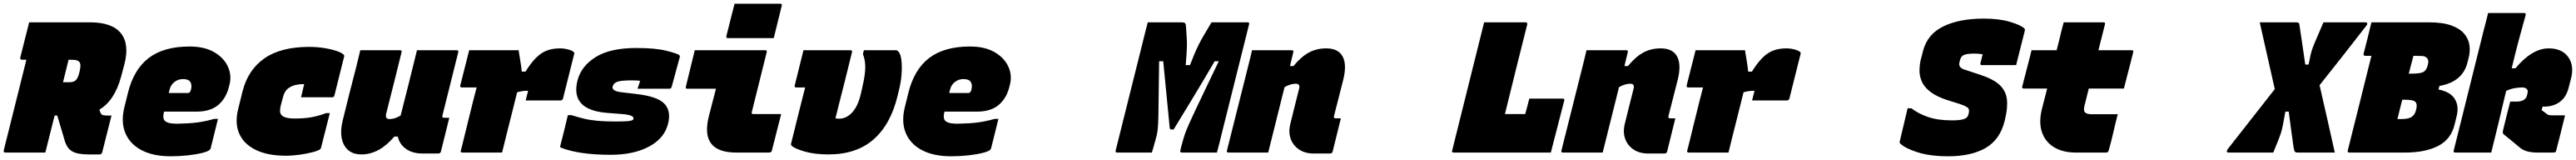

<svg xmlns="http://www.w3.org/2000/svg" viewBox="-45 -820 13865 860"><path d="M199 0H-17Q-22 0 -24 -3.5Q-26 -7 -25 -11Q5 -133 36 -255Q67 -377 97 -499H72Q67 -499 65 -502.5Q63 -506 64 -510Q77 -560 88 -605.5Q99 -651 112 -700H439Q558 -700 605.5 -641.5Q653 -583 624 -473L607 -409Q572 -279 490 -231Q496 -209 503 -204Q510 -199 534 -199H555Q543 -150 530 -100Q517 -50 505 -1Q502 10 491 10H431Q372 10 343.5 -6.5Q315 -23 303 -65Q293 -99 283 -132.5Q273 -166 263 -199H249Q243 -174 236.5 -149.5Q230 -125 224 -100Q218 -75 211.5 -50Q205 -25 199 0ZM307 -430Q301 -406 294 -378H328Q351 -378 362.5 -388.5Q374 -399 381 -427L384 -439Q393 -476 381 -488Q374 -495 362.5 -497Q351 -499 328 -499H324Q320 -482 315.5 -464.5Q311 -447 307 -430Z M975 -570Q1055 -570 1107 -540Q1159 -510 1181 -463Q1203 -416 1190 -365L1187 -353Q1171 -290 1128.5 -255Q1086 -220 1012 -220H838Q834 -206 834 -193.5Q834 -181 840 -173Q854 -155 907 -155Q970 -156 1014 -161.5Q1058 -167 1108 -181H1128Q1118 -141 1108.5 -102Q1099 -63 1089 -24Q1088 -19 1084 -15Q1075 -6 1043 2Q1011 10 966.5 15Q922 20 874 20Q779 20 716.5 -13Q654 -46 629.5 -105Q605 -164 624 -242L643 -319Q674 -446 755 -508Q836 -570 975 -570ZM940 -395Q914 -395 894 -379.5Q874 -364 868 -339L863 -320H967Q972 -320 976 -324Q980 -328 983 -339Q989 -365 979 -380Q969 -395 940 -395Z M1619 -568Q1662 -568 1701.5 -561.5Q1741 -555 1769.5 -545Q1798 -535 1806 -524Q1809 -521 1807 -516L1755 -308Q1753 -297 1742 -297H1575L1580 -317Q1583 -330 1586 -342.5Q1589 -355 1592 -368H1587Q1567 -368 1544.5 -363Q1522 -358 1504 -343.5Q1486 -329 1478 -298L1466 -253Q1462 -237 1462 -224Q1462 -211 1469 -203Q1483 -183 1541 -183Q1591 -183 1629 -189.5Q1667 -196 1710 -212H1730Q1718 -166 1706.5 -119.5Q1695 -73 1683 -27Q1682 -22 1678 -18Q1668 -10 1637.5 -2Q1607 6 1568 11.5Q1529 17 1493 17Q1396 17 1332 -14Q1268 -45 1243 -100.5Q1218 -156 1236 -231L1260 -328Q1289 -444 1377.5 -506Q1466 -568 1619 -568Z M1894 -550H2108Q2119 -550 2116 -539Q2096 -457 2075 -374Q2054 -291 2033 -208Q2027 -180 2051 -180Q2064 -180 2078 -184Q2092 -188 2111 -199Q2133 -286 2155.5 -374.5Q2178 -463 2199 -550H2413Q2424 -550 2421 -539Q2379 -369 2336 -199Q2334 -193 2337 -190Q2339 -187 2344 -187H2373Q2362 -142 2350.5 -96.5Q2339 -51 2328 -6Q2325 5 2314 5H2227Q2174 5 2139 -20.5Q2104 -46 2096 -86H2077Q1996 10 1900 10Q1834 10 1806.5 -41Q1779 -92 1800 -175Q1818 -249 1834.5 -314Q1851 -379 1870 -452Q1876 -477 1882 -501Q1888 -525 1894 -550Z M2480 -550H2746Q2746 -550 2748 -536.5Q2750 -523 2753.5 -503.5Q2757 -484 2759.5 -465Q2762 -446 2763 -435H2783Q2813 -483 2840.5 -510Q2868 -537 2898.5 -548.5Q2929 -560 2969 -560Q2991 -560 3013 -554Q3035 -548 3043 -540Q3047 -536 3045 -530L2985 -291Q2982 -280 2971 -280H2784L2786 -288Q2789 -299 2791.5 -310Q2794 -321 2797 -332H2791Q2765 -332 2738 -324Q2723 -264 2709 -208Q2695 -152 2681 -97Q2675 -73 2669 -48.5Q2663 -24 2657 0H2443Q2432 0 2435 -11Q2436 -13 2442 -37.5Q2448 -62 2457.5 -100.5Q2467 -139 2478 -184Q2489 -229 2500 -272.5Q2511 -316 2520 -350H2440Q2430 -350 2432 -361Z M3379 -562Q3484 -562 3542 -547Q3600 -532 3609 -525Q3615 -520 3614 -516L3570 -354Q3567 -343 3556 -343H3386L3400 -385Q3391 -387 3381 -387.5Q3371 -388 3353 -388Q3300 -388 3278.5 -381Q3257 -374 3252 -355Q3246 -330 3301 -324L3378 -315Q3492 -302 3529.5 -263.5Q3567 -225 3551 -158Q3532 -77 3448.5 -32.5Q3365 12 3242 12Q3072 12 2975 -26Q2968 -28 2970 -35Q2981 -76 2991 -118Q3001 -160 3011 -201H3031Q3065 -190 3098.5 -182Q3132 -174 3172.5 -170.5Q3213 -167 3268 -167Q3324 -167 3343 -170Q3362 -173 3364 -180Q3367 -191 3352.5 -197.5Q3338 -204 3303 -207L3225 -213Q3022 -228 3063 -388Q3083 -465 3161 -513.5Q3239 -562 3379 -562Z M3694 -550H4073Q4084 -550 4081 -539Q4061 -459 4041 -378.5Q4021 -298 4001 -218Q3999 -212 4002 -209Q4004 -207 4008 -207H4159Q4146 -158 4134 -109Q4122 -60 4109 -11Q4106 0 4095 0H3917Q3720 0 3770 -196Q3780 -233 3789 -269.5Q3798 -306 3808 -343H3654Q3643 -343 3646 -354Q3658 -403 3670 -452Q3682 -501 3694 -550ZM3908 -800H4154Q4165 -800 4162 -789L4119 -615H3873Q3861 -615 3864 -626Z M4279 -550H4532Q4543 -550 4540 -539Q4522 -466 4504 -393.5Q4486 -321 4467 -248Q4459 -218 4451 -184Q4456 -183 4461 -182.5Q4466 -182 4470 -182Q4510 -182 4541 -215.5Q4572 -249 4587 -313L4593 -339Q4605 -389 4609 -422.5Q4613 -456 4610.5 -480.5Q4608 -505 4599 -530L4604 -550H4775Q4783 -550 4788 -545Q4801 -533 4805.5 -500.5Q4810 -468 4807 -423Q4804 -378 4791 -328L4786 -307Q4749 -152 4656.5 -71Q4564 10 4414 10Q4339 10 4285.5 -5.5Q4232 -21 4215 -37Q4210 -42 4213 -51Q4234 -136 4252 -208Q4270 -280 4288 -350H4240Q4229 -350 4232 -361Q4244 -409 4255.5 -455.5Q4267 -502 4279 -550Z M5175 -570Q5255 -570 5307 -540Q5359 -510 5381 -463Q5403 -416 5390 -365L5387 -353Q5371 -290 5328.5 -255Q5286 -220 5212 -220H5038Q5034 -206 5034 -193.5Q5034 -181 5040 -173Q5054 -155 5107 -155Q5170 -156 5214 -161.5Q5258 -167 5308 -181H5328Q5318 -141 5308.5 -102Q5299 -63 5289 -24Q5288 -19 5284 -15Q5275 -6 5243 2Q5211 10 5166.5 15Q5122 20 5074 20Q4979 20 4916.5 -13Q4854 -46 4829.5 -105Q4805 -164 4824 -242L4843 -319Q4874 -446 4955 -508Q5036 -570 5175 -570ZM5140 -395Q5114 -395 5094 -379.5Q5074 -364 5068 -339L5063 -320H5167Q5172 -320 5176 -324Q5180 -328 5183 -339Q5189 -365 5179 -380Q5169 -395 5140 -395Z M6154 0H5967Q5957 0 5959 -11Q5996 -159 6033 -306.5Q6070 -454 6107 -602Q6112 -625 6118.5 -648.5Q6125 -672 6132 -700H6313Q6327 -700 6332 -696Q6337 -692 6338 -671Q6340 -639 6341.5 -616Q6343 -593 6342.5 -572.5Q6342 -552 6340.5 -528Q6339 -504 6336 -470H6359Q6372 -504 6383 -530Q6394 -556 6406 -580Q6418 -604 6434.5 -632Q6451 -660 6475 -700H6669Q6680 -700 6677 -689Q6640 -541 6603 -393.5Q6566 -246 6529 -98Q6523 -73 6517 -49Q6511 -25 6504 0H6316Q6304 0 6307 -11Q6310 -24 6312.5 -34Q6315 -44 6320 -61Q6325 -79 6329 -91.5Q6333 -104 6339 -119Q6345 -134 6356 -158.5Q6367 -183 6386.5 -224.5Q6406 -266 6437 -330.5Q6468 -395 6514 -491H6492Q6430 -385 6376.5 -297Q6323 -209 6271 -124H6260Q6251 -124 6250 -132Q6242 -215 6233.5 -301.5Q6225 -388 6215 -491H6193Q6191 -376 6190.5 -305.5Q6190 -235 6189 -194.5Q6188 -154 6186 -132Q6184 -110 6180.5 -95Q6177 -80 6171 -59Q6166 -41 6162 -27.5Q6158 -14 6154 0Z M6693 -550H6907Q6918 -550 6915 -539Q6906 -503 6897 -465H6916Q6957 -515 6998.5 -537.5Q7040 -560 7092 -560Q7157 -560 7180.5 -516.5Q7204 -473 7184 -392Q7172 -343 7159 -294Q7146 -245 7134 -196Q7132 -190 7135 -187Q7137 -184 7142 -184H7171Q7160 -140 7149 -95Q7138 -50 7127 -6Q7124 5 7113 5H7024Q6978 5 6946 -16.5Q6914 -38 6901 -74Q6888 -110 6899 -154Q6910 -197 6921.5 -245Q6933 -293 6946 -342Q6954 -370 6928 -370Q6915 -370 6901 -366Q6887 -362 6868 -352Q6846 -264 6824 -176Q6802 -88 6780 0H6566Q6555 0 6558 -11L6669 -452Q6676 -479 6682 -504Q6688 -529 6693 -550Z M7779 0Q7766 0 7770 -11Q7807 -158 7843.5 -305.5Q7880 -453 7917 -600Q7923 -625 7929.5 -650Q7936 -675 7942 -700H8166Q8171 -700 8173 -696.5Q8175 -693 8174 -689Q8143 -568 8113.5 -448Q8084 -328 8054 -207H8163Q8168 -224 8174.5 -248.5Q8181 -273 8185 -290H8365Q8377 -290 8373 -279Q8356 -213 8337 -139.5Q8318 -66 8301 0Z M8493 -550H8707Q8718 -550 8715 -539Q8706 -503 8697 -465H8716Q8757 -515 8798.5 -537.5Q8840 -560 8892 -560Q8957 -560 8980.5 -516.5Q9004 -473 8984 -392Q8972 -343 8959 -294Q8946 -245 8934 -196Q8932 -190 8935 -187Q8937 -184 8942 -184H8971Q8960 -140 8949 -95Q8938 -50 8927 -6Q8924 5 8913 5H8824Q8778 5 8746 -16.5Q8714 -38 8701 -74Q8688 -110 8699 -154Q8710 -197 8721.5 -245Q8733 -293 8746 -342Q8754 -370 8728 -370Q8715 -370 8701 -366Q8687 -362 8668 -352Q8646 -264 8624 -176Q8602 -88 8580 0H8366Q8355 0 8358 -11L8469 -452Q8476 -479 8482 -504Q8488 -529 8493 -550Z M9080 -550H9346Q9346 -550 9348 -536.5Q9350 -523 9353.5 -503.5Q9357 -484 9359.5 -465Q9362 -446 9363 -435H9383Q9413 -483 9440.5 -510Q9468 -537 9498.5 -548.5Q9529 -560 9569 -560Q9591 -560 9613 -554Q9635 -548 9643 -540Q9647 -536 9645 -530L9585 -291Q9582 -280 9571 -280H9384L9386 -288Q9389 -299 9391.5 -310Q9394 -321 9397 -332H9391Q9365 -332 9338 -324Q9323 -264 9309 -208Q9295 -152 9281 -97Q9275 -73 9269 -48.5Q9263 -24 9257 0H9043Q9032 0 9035 -11Q9036 -13 9042 -37.5Q9048 -62 9057.5 -100.5Q9067 -139 9078 -184Q9089 -229 9100 -272.5Q9111 -316 9120 -350H9040Q9030 -350 9032 -361Z M10631 -720Q10714 -720 10772.5 -702.5Q10831 -685 10849 -667Q10853 -663 10852.5 -660.5Q10852 -658 10850 -648Q10839 -604 10827.5 -559Q10816 -514 10805 -470H10621Q10610 -470 10613 -481Q10616 -493 10619 -504.5Q10622 -516 10625 -528Q10605 -532 10583 -532Q10542 -532 10525 -525Q10508 -518 10503 -497L10500 -485Q10493 -458 10524 -447L10612 -418Q10682 -395 10715.5 -364Q10749 -333 10755 -288.5Q10761 -244 10746 -182L10743 -169Q10718 -69 10640.5 -24.5Q10563 20 10439 20Q10342 20 10274.5 -1.5Q10207 -23 10181 -49Q10178 -52 10178 -55Q10178 -58 10179 -61Q10189 -105 10200 -149.5Q10211 -194 10221 -238H10241Q10279 -209 10331.5 -191Q10384 -173 10460 -173Q10501 -173 10522.5 -179.5Q10544 -186 10548 -204L10550 -212Q10556 -235 10540 -244.5Q10524 -254 10502 -261L10441 -280Q10380 -299 10346 -324.5Q10312 -350 10298.5 -379.5Q10285 -409 10285 -439Q10285 -469 10291 -496L10304 -546Q10327 -636 10413 -678Q10499 -720 10631 -720Z M10888 -550H11023Q11030 -578 11038 -609Q11043 -632 11049 -655Q11055 -678 11061 -700H11275Q11286 -700 11283 -689L11248 -550H11427Q11438 -550 11435 -539Q11430 -517 11420 -479.5Q11410 -442 11400.5 -404.5Q11391 -367 11385 -344H11196L11172 -248Q11167 -226 11175 -217Q11184 -206 11211 -206H11352Q11339 -157 11328 -108Q11317 -59 11303 -11Q11300 0 11290 0H11127Q11056 0 11008.5 -29Q10961 -58 10943.5 -111Q10926 -164 10944 -235Q10957 -288 10972 -344H10846Q10835 -344 10838 -355Q10844 -378 10853.5 -415.5Q10863 -453 10873 -490.5Q10883 -528 10888 -550Z M11948 0Q11939 0 11939 -6Q11939 -12 11944 -19Q12007 -99 12070.5 -180Q12134 -261 12197 -341Q12177 -431 12156.5 -520.5Q12136 -610 12116 -700H12312Q12328 -700 12329 -690Q12337 -639 12345 -583.5Q12353 -528 12361 -473H12379Q12385 -505 12389.5 -524.5Q12394 -544 12401 -563Q12408 -582 12421.5 -613Q12435 -644 12459 -700H12685Q12693 -700 12694.5 -694.5Q12696 -689 12689 -681Q12627 -601 12564 -521Q12501 -441 12438 -362Q12459 -271 12479.5 -180.5Q12500 -90 12520 0H12317Q12310 0 12305.5 -4.5Q12301 -9 12298 -29Q12292 -69 12285.5 -118.5Q12279 -168 12272 -220H12254Q12246 -177 12241.5 -152.5Q12237 -128 12231.5 -110Q12226 -92 12216.5 -68Q12207 -44 12189 0Z M12899 0H12598Q12587 0 12590 -12Q12621 -137 12653.5 -265.5Q12686 -394 12717 -520H12683Q12678 -520 12676 -523.5Q12674 -527 12675 -531Q12687 -578 12698 -621.5Q12709 -665 12717 -700H13025Q13101 -700 13147.5 -683Q13194 -666 13217 -638Q13240 -610 13244.5 -577Q13249 -544 13241 -512L13234 -484Q13208 -380 13083 -358L13078 -339Q13143 -326 13166 -287.5Q13189 -249 13176 -197L13165 -152Q13146 -71 13076 -35.5Q13006 0 12899 0ZM12935 -489Q12927 -458 12918 -424H12929Q12977 -424 12994.5 -432Q13012 -440 13019 -466L13021 -473Q13024 -483 13023 -492.5Q13022 -502 13014 -510Q13006 -518 12990 -519Q12974 -520 12952 -520H12943Q12941 -512 12939 -504Q12937 -496 12935 -489ZM12857 -180H12876Q12917 -180 12934 -192Q12951 -204 12956 -225L12958 -233Q12965 -259 12954.5 -271.5Q12944 -284 12898 -284H12883Q12876 -255 12869 -228.5Q12862 -202 12857 -180Z M13671 -560Q13743 -560 13776.5 -513Q13810 -466 13790 -393L13778 -347Q13765 -297 13730.5 -272Q13696 -247 13648 -247H13638L13633 -228Q13644 -220 13649 -216.5Q13654 -213 13664 -205Q13670 -201 13679 -200.5Q13688 -200 13701 -200H13759Q13748 -154 13736 -106.5Q13724 -59 13712 -13Q13711 -5 13707 -2.5Q13703 0 13695 0H13614Q13580 0 13557 -6Q13534 -12 13518 -25Q13496 -43 13474 -61.5Q13452 -80 13429 -98Q13424 -102 13424 -108Q13424 -114 13426 -122Q13435 -160 13444.5 -198Q13454 -236 13464 -274H13497Q13545 -274 13554 -306L13556 -314Q13558 -323 13558.5 -328.5Q13559 -334 13554 -340Q13547 -350 13528 -350Q13509 -350 13485 -345.5Q13461 -341 13442 -331Q13422 -248 13402.5 -165.5Q13383 -83 13362 0H13168Q13157 0 13160 -11Q13200 -171 13240 -331.5Q13280 -492 13320 -652Q13327 -679 13333.5 -704Q13340 -729 13345 -750H13539Q13550 -750 13547 -739Q13527 -668 13508 -596.5Q13489 -525 13472 -453H13492Q13582 -560 13671 -560Z"/></svg>

Font: Recursive Mn Lnr St XBk
Style: Italic
Weight: 1000
Italic angle: -15°
Monospace: yes
Version: Version 1.079;hotconv 1.0.112;makeotfexe 2.5.65598; ttfautoh